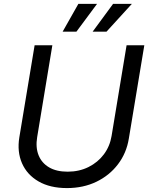

<svg xmlns="http://www.w3.org/2000/svg" viewBox="-20 -962 775 994"><path d="M326.7 11.7Q239.3 11.7 179.7 -22.7Q120.1 -57.1 94 -116.7Q67.9 -176.3 80.1 -251L159.2 -727.5H251L172.4 -252Q163.6 -198.7 179.7 -158.4Q195.8 -118.2 233.9 -95.7Q272 -73.2 330.1 -73.2Q390.1 -73.2 438.5 -97.4Q486.8 -121.6 517.8 -163.1Q548.8 -204.6 557.6 -257.8L635.3 -727.5H727.1L647 -244.6Q634.8 -169.4 590.8 -111.6Q546.9 -53.7 479 -21Q411.1 11.7 326.7 11.7ZM375.5 -797.9H304.2L385.7 -941.9H482.4ZM531.2 -797.9H459.5L565.4 -941.9H662.6Z"/></svg>

Font: Inter 18pt
Style: Italic
Weight: 400
Italic angle: -9.3988°
Designer: Rasmus Andersson
Foundry: rsms
Version: Version 4.001;git-66647c0bb